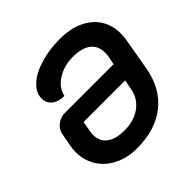

<svg xmlns="http://www.w3.org/2000/svg" viewBox="-183 -872 1044 1044"><g transform="rotate(-45 339.5 -350.0)"><path d="M45 -212Q45 -236 49 -256L63 -332Q68 -363 94.5 -384Q121 -405 155 -405H529L538 -451Q541 -468 541 -482Q541 -535 505 -562.5Q469 -590 401 -590Q331 -590 279.5 -556.5Q228 -523 218 -472Q174 -472 147 -493Q120 -514 120 -549Q120 -594 159.5 -630.5Q199 -667 268 -688Q337 -709 420 -709Q498 -709 555.5 -682.5Q613 -656 644 -608Q675 -560 675 -496Q675 -471 671 -448L639 -264Q616 -133 527 -62Q438 9 296 9Q223 9 165.5 -19.5Q108 -48 76.5 -98.5Q45 -149 45 -212ZM500 -240 511 -298H191L181 -240Q178 -225 178 -212Q178 -162 214 -135Q250 -108 317 -108Q390 -108 439.5 -144Q489 -180 500 -240Z"/></g></svg>

Font: K2D
Style: Bold Italic
Weight: 700
Italic angle: -10°
Designer: Katatrad Aksorn Co.,Ltd.
Foundry: Cadson Demak Co.,Ltd.
Version: Version 1.000; ttfautohint (v1.6)